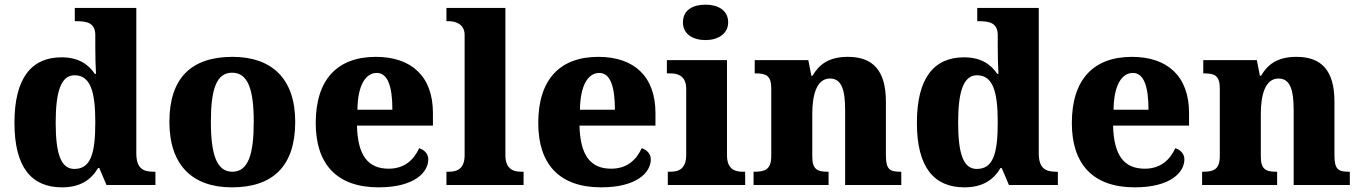

<svg xmlns="http://www.w3.org/2000/svg" viewBox="-20 -794 5838 824"><path d="M246 10C324 10 371 -22 401 -73H406L437 0H647V-57H639C591 -57 565 -74 565 -137V-760H301V-703H309C353 -703 389 -696 389 -643V-591C389 -553 390 -508 392 -477H387C359 -518 317 -548 244 -548C116 -548 42 -460 42 -267C42 -75 116 10 246 10ZM299 -69C241 -69 219 -135 219 -268C219 -399 241 -471 300 -471C369 -471 389 -399 389 -269C389 -134 369 -69 299 -69Z M975 10C1153 10 1247 -83 1247 -271C1247 -458 1145 -550 978 -550C800 -550 707 -458 707 -271C707 -83 808 10 975 10ZM977 -57C910 -57 885 -131 885 -271C885 -411 909 -482 976 -482C1044 -482 1069 -411 1069 -271C1069 -131 1045 -57 977 -57Z M1605 10C1758 10 1818 -54 1818 -110C1818 -134 1801 -151 1779 -158C1756 -108 1716 -70 1648 -70C1560 -70 1515 -126 1512 -255H1838V-309C1838 -467 1745 -550 1593 -550C1428 -550 1335 -453 1335 -266C1335 -91 1424 10 1605 10ZM1664 -323H1514C1515 -426 1548 -481 1597 -481C1644 -481 1664 -423 1664 -323Z M1896 0H2227V-57H2216C2178 -57 2149 -73 2149 -128V-760H1896V-703H1907C1928 -703 1974 -695 1974 -644V-128C1974 -73 1946 -57 1907 -57H1896Z M2560 10C2713 10 2773 -54 2773 -110C2773 -134 2756 -151 2734 -158C2711 -108 2671 -70 2603 -70C2515 -70 2470 -126 2467 -255H2793V-309C2793 -467 2700 -550 2548 -550C2383 -550 2290 -453 2290 -266C2290 -91 2379 10 2560 10ZM2619 -323H2469C2470 -426 2503 -481 2552 -481C2599 -481 2619 -423 2619 -323Z M3008 -622C3060 -622 3105 -648 3105 -698C3105 -751 3060 -774 3008 -774C2953 -774 2911 -751 2911 -698C2911 -648 2953 -622 3008 -622ZM2846 0H3178V-57H3167C3128 -57 3100 -73 3100 -128V-536H2842V-479H2858C2896 -479 2925 -463 2925 -412V-130C2925 -73 2897 -57 2858 -57H2846Z M3214 0H3536V-57H3532C3488 -57 3466 -67 3466 -122V-305C3466 -385 3484 -457 3542 -457C3592 -457 3607 -408 3607 -322V0H3848V-57H3844C3799 -57 3782 -66 3782 -128V-358C3782 -493 3725 -550 3619 -550C3535 -550 3495 -516 3467 -469H3462L3449 -536H3219V-479H3223C3267 -479 3290 -470 3290 -415V-125C3290 -66 3263 -57 3218 -57H3214Z M4119 10C4197 10 4244 -22 4274 -73H4279L4310 0H4520V-57H4512C4464 -57 4438 -74 4438 -137V-760H4174V-703H4182C4226 -703 4262 -696 4262 -643V-591C4262 -553 4263 -508 4265 -477H4260C4232 -518 4190 -548 4117 -548C3989 -548 3915 -460 3915 -267C3915 -75 3989 10 4119 10ZM4172 -69C4114 -69 4092 -135 4092 -268C4092 -399 4114 -471 4173 -471C4242 -471 4262 -399 4262 -269C4262 -134 4242 -69 4172 -69Z M4850 10C5003 10 5063 -54 5063 -110C5063 -134 5046 -151 5024 -158C5001 -108 4961 -70 4893 -70C4805 -70 4760 -126 4757 -255H5083V-309C5083 -467 4990 -550 4838 -550C4673 -550 4580 -453 4580 -266C4580 -91 4669 10 4850 10ZM4909 -323H4759C4760 -426 4793 -481 4842 -481C4889 -481 4909 -423 4909 -323Z M5139 0H5461V-57H5457C5413 -57 5391 -67 5391 -122V-305C5391 -385 5409 -457 5467 -457C5517 -457 5532 -408 5532 -322V0H5773V-57H5769C5724 -57 5707 -66 5707 -128V-358C5707 -493 5650 -550 5544 -550C5460 -550 5420 -516 5392 -469H5387L5374 -536H5144V-479H5148C5192 -479 5215 -470 5215 -415V-125C5215 -66 5188 -57 5143 -57H5139Z"/></svg>

Font: Noto Serif Myanmar ExtraBold
Style: Regular
Weight: 800
Designer: Ben Mitchell and the Monotype Design Team
Foundry: Monotype Imaging Inc.
Version: Version 2.106